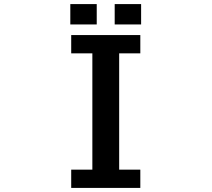

<svg xmlns="http://www.w3.org/2000/svg" viewBox="-20 -899 1040 944"><path d="M325.7 -778.8V-878.9H455.6V-778.8ZM543.9 -778.8V-878.9H673.8V-778.8ZM330.1 -636.7V-726.6H669.9V-636.7H565.9V-64.9H669.9V24.9H330.1V-64.9H434.1V-636.7Z"/></svg>

Font: BIZ UDGothic
Style: Bold
Weight: 700
Monospace: yes
Designer: TypeBank Co., Ltd.
Foundry: Morisawa Inc.
Version: Version 1.05